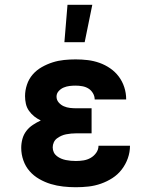

<svg xmlns="http://www.w3.org/2000/svg" viewBox="-20 -777 640 805"><path d="M298 8Q271 8 244.5 5Q218 2 193 -5.5Q168 -13 144.5 -26.5Q121 -40 104 -59.5Q87 -79 78 -104.5Q69 -130 69 -157Q69 -176 74 -194.5Q79 -213 90.5 -228Q102 -243 118 -253.5Q134 -264 151 -272Q136 -279 123.5 -289Q111 -299 101.5 -312.5Q92 -326 88.5 -342Q85 -358 85 -374Q85 -398 93 -422Q101 -446 117 -464.5Q133 -483 155 -495.5Q177 -508 200.5 -515.5Q224 -523 248.5 -525.5Q273 -528 297 -528Q323 -528 348 -525Q373 -522 397 -513.5Q421 -505 442 -490.5Q463 -476 478 -456Q493 -436 501 -411.5Q509 -387 509 -361V-360H377Q377 -374 369.5 -386.5Q362 -399 350.5 -406Q339 -413 325 -415.5Q311 -418 297 -418Q284 -418 271.5 -416.5Q259 -415 247 -410Q235 -405 226 -395Q217 -385 217 -372Q217 -358 226 -347.5Q235 -337 247.5 -331.5Q260 -326 273.5 -324.5Q287 -323 300 -323H364V-218H300Q289 -218 278.5 -217Q268 -216 257.5 -214Q247 -212 237 -207.5Q227 -203 218.5 -196.5Q210 -190 205.5 -180Q201 -170 201 -159Q201 -148 205.5 -138.5Q210 -129 218.5 -122.5Q227 -116 236.5 -112Q246 -108 256 -106Q266 -104 276.5 -103Q287 -102 298 -102Q314 -102 330 -104.5Q346 -107 360 -115Q374 -123 383.5 -136.5Q393 -150 393 -166H525Q525 -139 516 -113.5Q507 -88 490.5 -66.5Q474 -45 451.5 -30.5Q429 -16 403.5 -7Q378 2 351.5 5Q325 8 298 8ZM250 -600 263 -757H367L335 -600Z"/></svg>

Font: Iosevka Etoile Extrabold
Style: Regular
Weight: 800
Designer: Belleve Invis
Foundry: Belleve Invis
Version: Version 22.1.2; ttfautohint (v1.8.4)